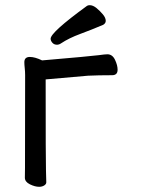

<svg xmlns="http://www.w3.org/2000/svg" viewBox="-20 -699 540 735"><path d="M129.9 16.1Q113.8 16.1 94.5 6.6Q75.2 -2.9 75.2 -19Q75.2 -30.8 75.7 -56.9Q76.2 -83 76.2 -411.1Q76.2 -424.8 74.7 -438Q73.2 -451.2 73.2 -460.9Q73.2 -481 94.2 -481Q113.8 -481 141.1 -467.8Q329.1 -483.9 357.9 -487.8Q381.8 -491.2 391.1 -491.2Q410.2 -491.2 420.2 -470.2Q430.2 -449.2 430.2 -432.1Q430.2 -411.1 409.2 -411.1Q356.9 -411.1 316.9 -409.2L154.8 -395Q154.8 -76.2 156 -47.1Q157.2 -18.1 157.2 -1Q157.2 5.9 149.2 11Q141.1 16.1 129.9 16.1ZM198.2 -527.8Q187 -527.8 180.4 -535.4Q173.8 -543 173.8 -550.8Q173.8 -575.2 312 -675.8Q315.9 -679.2 323.2 -679.2Q335.9 -679.2 349.4 -668.2Q362.8 -657.2 373.8 -644Q384.8 -630.9 384.8 -619.1Q384.8 -609.9 375 -604Q330.1 -585 287.1 -569.1Q244.1 -553.2 213.9 -533.2Q206.1 -527.8 198.2 -527.8Z"/></svg>

Font: LXGW WenKai Mono GB Screen
Style: Regular
Weight: 400
Monospace: yes
Designer: LXGW / Fontworks Inc.
Foundry: LXGW / Fontworks Inc.
Version: Version 1.510;January 18,2025